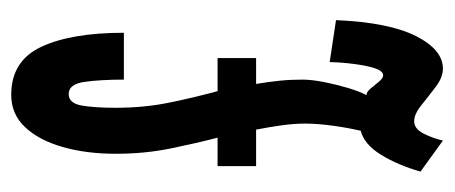

<svg xmlns="http://www.w3.org/2000/svg" viewBox="-248 -534 791 334"><g transform="rotate(-90 147.0 -367.5)"><path d="M69 8 15 -31Q26.5 -71 44.5 -100Q62.5 -129 86 -135Q91.5 -158.5 95 -184.8Q98.5 -211 98.5 -232Q98.5 -251 95.5 -272.5Q92.5 -294 88 -317H24.5V-384H74Q64.5 -420.5 55.2 -465.8Q46 -511 46 -561Q46 -612.5 57.8 -653.5Q69.5 -694.5 92.2 -718.8Q115 -743 148.5 -743Q207.5 -743 232 -690.8Q256.5 -638.5 256.5 -547H175Q175 -588.5 171 -615.8Q167 -643 150 -643Q134 -643 130 -620.8Q126 -598.5 126 -561Q126 -510 135.8 -464Q145.5 -418 155 -384H212.5V-317H167.5Q171.5 -292.5 173.2 -275Q175 -257.5 175 -236.5Q175 -220.5 170.8 -199Q166.5 -177.5 160.5 -157.2Q154.5 -137 148 -125Q153.5 -125 159.5 -117.8Q165.5 -110.5 171.5 -103.2Q177.5 -96 182.5 -96Q190 -96 194.8 -110.5Q199.5 -125 202.2 -146.5Q205 -168 205.5 -189L278.5 -178Q274.5 -86 250.8 -39Q227 8 194 8Q179 8 162.5 -4.5Q146 -17 130.5 -29.5Q115 -42 102.5 -42Q89.5 -42 81.2 -25.8Q73 -9.5 69 8Z"/></g></svg>

Font: League Gothic Condensed
Style: Regular
Weight: 400
Width: 3
Designer: The League of Moveable Type
Version: Version 2.001